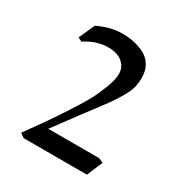

<svg xmlns="http://www.w3.org/2000/svg" viewBox="-121 -969 608 647"><g transform="rotate(30 183.5 -646.0)"><path d="M43.9 -421.9Q81.5 -474.6 99.9 -500.7Q118.2 -526.9 147.9 -572.5Q177.7 -618.2 192.1 -645.8Q206.5 -673.3 218.3 -704.8Q230 -736.3 230 -757.8Q230 -785.2 209.5 -801.5Q189 -817.9 155.8 -817.9Q109.4 -817.9 65.9 -789.1L50.8 -796.9L78.1 -857.9Q126 -881.8 172.9 -881.8Q197.3 -881.8 218.8 -877.2Q240.2 -872.6 260 -862.3Q279.8 -852.1 291.5 -832.3Q303.2 -812.5 303.2 -785.2Q303.2 -763.7 298.8 -746.6Q294.4 -729.5 279.3 -703.6Q264.2 -677.7 246.8 -654.1Q229.5 -630.4 191.9 -581.1L116.2 -479H314L332 -471.2L306.2 -410.2H60.1Z"/></g></svg>

Font: Dehuti
Style: Bold
Weight: 700
Version: Version 1.2